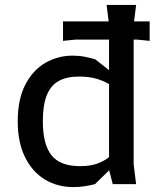

<svg xmlns="http://www.w3.org/2000/svg" viewBox="-20 -748 642 780"><path d="M236 -582V-661H588V-582L538 -587H286ZM278 12Q213 12 162 -19Q111 -50 81.5 -110Q52 -170 52 -255Q52 -345 83 -404.5Q114 -464 165 -493Q216 -522 275 -522Q301 -522 324 -517.5Q347 -513 367 -507L475 -422V-362Q458 -382 434 -399Q410 -416 377.5 -426.5Q345 -437 301 -437Q251 -437 218.5 -419Q186 -401 170 -361Q154 -321 154 -255Q154 -162 189 -117.5Q224 -73 305 -73Q347 -73 375.5 -83.5Q404 -94 422.5 -109.5Q441 -125 452 -142L457 -89L366 0Q347 5 324.5 8.5Q302 12 278 12ZM438 0 423 -58V-648L413 -728H533L523 -648V-80L533 0Z"/></svg>

Font: AR One Sans Medium
Style: Regular
Weight: 500
Designer: Niteesh Yadav
Foundry: Niteesh Yadav
Version: Version 1.001;gftools[0.9.33]